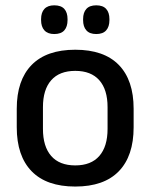

<svg xmlns="http://www.w3.org/2000/svg" viewBox="-20 -689 566 722"><path d="M263 12.5Q155 12.5 99 -45Q43 -102.5 43 -210.5V-280Q43 -387.5 99 -444.8Q155 -502 263 -502Q371 -502 426.8 -444.8Q482.5 -387.5 482.5 -280V-210.5Q482.5 -102.5 426.8 -45Q371 12.5 263 12.5ZM263 -67Q322.5 -67 353.5 -102.5Q384.5 -138 384.5 -204.5V-286Q384.5 -352 353.5 -387.2Q322.5 -422.5 263 -422.5Q203.5 -422.5 172.5 -387.2Q141.5 -352 141.5 -286V-204.5Q141.5 -138 172.5 -102.5Q203.5 -67 263 -67ZM184 -561Q159.5 -561 147 -574.8Q134.5 -588.5 134.5 -613.5V-617Q134.5 -642 147 -655.5Q159.5 -669 184 -669Q209.5 -669 221.8 -655.5Q234 -642 234 -617V-613.5Q234 -588.5 221.8 -574.8Q209.5 -561 184 -561ZM342 -561Q317 -561 304.8 -574.8Q292.5 -588.5 292.5 -613.5V-617Q292.5 -642 304.8 -655.5Q317 -669 342 -669Q367 -669 379.2 -655.5Q391.5 -642 391.5 -617V-613.5Q391.5 -588.5 379.2 -574.8Q367 -561 342 -561Z"/></svg>

Font: Anek Gurmukhi Medium Medium
Style: Regular
Weight: 500
Version: Version 1.003